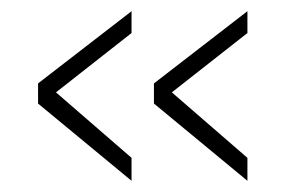

<svg xmlns="http://www.w3.org/2000/svg" viewBox="-20 -419 537 343"><path d="M422 -96 255 -234V-270L422 -399V-360L287 -254L422 -137ZM215 -96 48 -234V-270L215 -399V-360L80 -254L215 -137Z"/></svg>

Font: Cairo Play ExtraLight
Style: Regular
Weight: 250
Version: Version 3.119